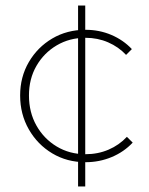

<svg xmlns="http://www.w3.org/2000/svg" viewBox="-20 -686 541 696"><path d="M290 -98Q223 -98 169.5 -130Q116 -162 84.5 -217Q53 -272 53 -340Q53 -407 84.5 -461Q116 -515 169.5 -546.5Q223 -578 290 -578Q340 -578 383.5 -559.5Q427 -541 458 -508L437 -487Q410 -516 372 -532.5Q334 -549 290 -549Q232 -549 185.5 -521.5Q139 -494 112 -447Q85 -400 85 -340Q85 -279 112 -231Q139 -183 185.5 -155Q232 -127 290 -127Q335 -127 373.5 -143.5Q412 -160 440 -190L461 -169Q429 -135 384.5 -116.5Q340 -98 290 -98ZM263 -10V-666H289V-10Z"/></svg>

Font: Outfit Thin
Style: Regular
Weight: 100
Designer: Rodrigo Fuenzalida
Foundry: fragTYPE
Version: Version 1.000